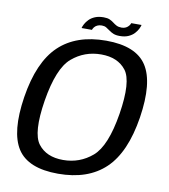

<svg xmlns="http://www.w3.org/2000/svg" viewBox="-87 -866 830 944"><g transform="rotate(10 327.5 -394.0)"><path d="M266.2 4.8Q415.4 4.8 501.3 -76.9Q587.2 -158.7 615.3 -337.5Q642.9 -515.6 589.5 -598.1Q536.1 -680.6 386.9 -680.6Q237.6 -680.6 151.6 -598.7Q65.6 -516.7 37.5 -337.5Q10 -159.5 63.3 -77.3Q116.7 4.8 266.2 4.8ZM278.7 -66.1Q195.3 -66.1 154.3 -119.6Q113.3 -173 139.6 -337.5Q166.5 -503.2 228.8 -556.5Q291.1 -609.7 374.4 -609.7Q457.5 -609.7 498.7 -556.5Q539.9 -503.2 513.3 -337.5Q486.6 -172.7 424.2 -119.4Q361.8 -66.1 278.7 -66.1ZM447.5 -714.8Q473.1 -714.8 490.9 -722.9Q508.7 -731 519.7 -743Q530.7 -755.1 536.6 -767Q542.4 -779 544.1 -786.8H492.7Q491.2 -781.3 485.8 -774.1Q480.3 -766.8 471.1 -761.8Q461.8 -756.9 449.7 -756.9Q434.4 -756.9 424.2 -762Q414.1 -767.2 405.2 -774.3Q396.4 -781.3 384.9 -786.5Q373.4 -791.6 354.6 -791.6Q329.5 -791.6 311.5 -784.1Q293.4 -776.5 282.1 -764.8Q270.8 -753.2 264.5 -741.4Q258.3 -729.7 256.2 -720.8H307.9Q309.6 -726.6 314.8 -733.7Q320 -740.8 329.5 -745.6Q338.9 -750.4 352.3 -750.4Q365.7 -750.4 374.8 -745Q383.9 -739.7 393.3 -732.6Q402.6 -725.5 415.1 -720.2Q427.5 -714.8 447.5 -714.8Z"/></g></svg>

Font: Anybody Thin
Style: Italic
Weight: 100
Italic angle: -10°
Designer: Tyler Finck
Foundry: Etcetera Type Company
Version: Version 1.114;gftools[0.9.25]